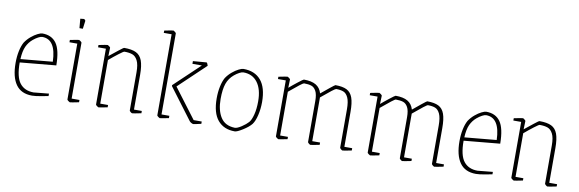

<svg xmlns="http://www.w3.org/2000/svg" viewBox="-48 -1014 4223 1401"><g transform="rotate(10 2063.5 -313.0)"><path d="M54 -205Q54 -252 62.5 -292.5Q71 -333 86 -360Q104 -387 128.5 -407.5Q153 -428 175.5 -439Q198 -450 209 -450Q279 -450 314 -401Q349 -352 350 -238L83 -213Q83 -105 118.5 -60Q154 -15 221 -15Q227 -15 333 -26V-8Q327 -7 283 1.5Q239 10 213 10Q132 10 93 -45.5Q54 -101 54 -205ZM320 -260Q315 -425 213 -425Q202 -425 184 -415.5Q166 -406 148 -391Q119 -367 103 -332.5Q87 -298 84 -238Z M473 -7V-421H415V-438Q473 -450 482 -450Q484 -450 493 -443Q502 -436 502 -433V-19H560V-2Q502 10 493 10Q491 10 482 3Q473 -4 473 -7ZM463 -604 492 -607 502 -596 494 -535H469Z M685 -7V-421H627V-438Q685 -450 694 -450Q696 -450 705 -443Q714 -436 714 -433L712 -371Q718 -375 732 -387Q742 -395 776.5 -422.5Q811 -450 816 -450Q873 -450 904.5 -434.5Q936 -419 950 -381.5Q964 -344 964 -276V-19H1022V-2Q964 10 955 10Q951 10 943 3Q935 -4 935 -7V-290Q935 -348 920 -377Q905 -406 881.5 -414.5Q858 -423 822 -423Q816 -423 782 -397Q748 -371 714 -342V-19H772V-2Q714 10 705 10Q703 10 694 3Q685 -4 685 -7Z M1139 -7V-608H1081V-625Q1139 -637 1148 -637Q1150 -637 1159 -630Q1168 -623 1168 -620V-19H1226V-2Q1168 10 1159 10Q1157 10 1148 3Q1139 -4 1139 -7ZM1379 -7 1207 -236V-243L1396 -422H1326V-442Q1417 -450 1426 -450Q1429 -450 1433 -441Q1437 -432 1438 -427L1240 -239L1406 -19H1466V-2Q1415 10 1408 10Q1403 10 1393 4.5Q1383 -1 1379 -7Z M1544 -205Q1544 -252 1552.5 -292.5Q1561 -333 1576 -360Q1594 -387 1618.5 -407.5Q1643 -428 1665.5 -439Q1688 -450 1699 -450Q1784 -450 1829.5 -396Q1875 -342 1875 -235Q1875 -184 1864 -137.5Q1853 -91 1835 -67Q1815 -42 1773.5 -16Q1732 10 1715 10Q1634 10 1589 -43.5Q1544 -97 1544 -205ZM1808 -76Q1824 -94 1835 -136.5Q1846 -179 1846 -235Q1846 -325 1808.5 -375Q1771 -425 1703 -425Q1692 -425 1674 -415.5Q1656 -406 1638 -391Q1603 -362 1588 -319.5Q1573 -277 1573 -205Q1573 -121 1606 -69.5Q1639 -18 1711 -16Q1729 -16 1760 -36.5Q1791 -57 1808 -76Z M2018 -6V-421H1960V-438Q2018 -450 2027 -450Q2029 -450 2038 -443Q2047 -436 2047 -433L2045 -371Q2064 -388 2103.5 -419Q2143 -450 2147 -450Q2204 -450 2236.5 -431Q2269 -412 2281 -371Q2306 -392 2342 -421Q2378 -450 2381 -450Q2435 -450 2465.5 -434.5Q2496 -419 2509.5 -381.5Q2523 -344 2523 -276V-18H2581V-1Q2523 11 2514 11Q2510 11 2502 4Q2494 -3 2494 -6V-290Q2494 -348 2480.5 -377Q2467 -406 2445.5 -414.5Q2424 -423 2391 -423Q2381 -423 2285 -342V-18H2343V-1Q2285 11 2276 11Q2272 11 2264 4Q2256 -3 2256 -6V-310Q2256 -359 2242.5 -384Q2229 -409 2207.5 -416Q2186 -423 2153 -423Q2143 -423 2047 -342V-18H2105V-1Q2047 11 2038 11Q2036 11 2027 4Q2018 -3 2018 -6Z M2698 -6V-421H2640V-438Q2698 -450 2707 -450Q2709 -450 2718 -443Q2727 -436 2727 -433L2725 -371Q2744 -388 2783.5 -419Q2823 -450 2827 -450Q2884 -450 2916.5 -431Q2949 -412 2961 -371Q2986 -392 3022 -421Q3058 -450 3061 -450Q3115 -450 3145.5 -434.5Q3176 -419 3189.5 -381.5Q3203 -344 3203 -276V-18H3261V-1Q3203 11 3194 11Q3190 11 3182 4Q3174 -3 3174 -6V-290Q3174 -348 3160.5 -377Q3147 -406 3125.5 -414.5Q3104 -423 3071 -423Q3061 -423 2965 -342V-18H3023V-1Q2965 11 2956 11Q2952 11 2944 4Q2936 -3 2936 -6V-310Q2936 -359 2922.5 -384Q2909 -409 2887.5 -416Q2866 -423 2833 -423Q2823 -423 2727 -342V-18H2785V-1Q2727 11 2718 11Q2716 11 2707 4Q2698 -3 2698 -6Z M3343 -205Q3343 -252 3351.5 -292.5Q3360 -333 3375 -360Q3393 -387 3417.5 -407.5Q3442 -428 3464.5 -439Q3487 -450 3498 -450Q3568 -450 3603 -401Q3638 -352 3639 -238L3372 -213Q3372 -105 3407.5 -60Q3443 -15 3510 -15Q3516 -15 3622 -26V-8Q3616 -7 3572 1.5Q3528 10 3502 10Q3421 10 3382 -45.5Q3343 -101 3343 -205ZM3609 -260Q3604 -425 3502 -425Q3491 -425 3473 -415.5Q3455 -406 3437 -391Q3408 -367 3392 -332.5Q3376 -298 3373 -238Z M3762 -7V-421H3704V-438Q3762 -450 3771 -450Q3773 -450 3782 -443Q3791 -436 3791 -433L3789 -371Q3795 -375 3809 -387Q3819 -395 3853.5 -422.5Q3888 -450 3893 -450Q3950 -450 3981.5 -434.5Q4013 -419 4027 -381.5Q4041 -344 4041 -276V-19H4099V-2Q4041 10 4032 10Q4028 10 4020 3Q4012 -4 4012 -7V-290Q4012 -348 3997 -377Q3982 -406 3958.5 -414.5Q3935 -423 3899 -423Q3893 -423 3859 -397Q3825 -371 3791 -342V-19H3849V-2Q3791 10 3782 10Q3780 10 3771 3Q3762 -4 3762 -7Z"/></g></svg>

Font: Grenze Thin
Style: Regular
Weight: 250
Designer: Renata Polastri
Foundry: Omnibus-Type
Version: Version 1.002; ttfautohint (v1.8)